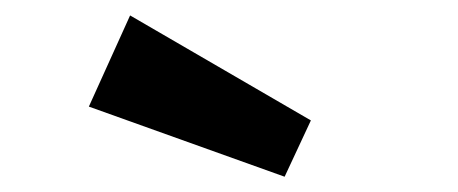

<svg xmlns="http://www.w3.org/2000/svg" viewBox="-20 -796 597 250"><path d="M149.4 -775.9 384.8 -639.2 350.6 -565.9 95.7 -657.2Z"/></svg>

Font: Audiowide
Style: Regular
Weight: 400
Designer: Astigmatic (AOETI)
Foundry: Astigmatic (AOETI)
Version: Version 1.002